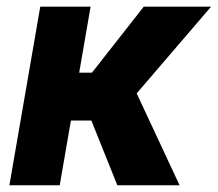

<svg xmlns="http://www.w3.org/2000/svg" viewBox="-20 -548 644 568"><path d="M248 -528.3 156.7 0H7.8L99.1 -528.3ZM604.5 -528.3 315.4 -191.4H167.5L174.3 -333H252L405.3 -528.3ZM327.1 0 237.3 -223.6 376.5 -288.6 511.2 0Z"/></svg>

Font: Roboto ExtraBold
Style: Italic
Weight: 800
Designer: Christian Robertson
Foundry: Google
Version: Version 3.009; 2024